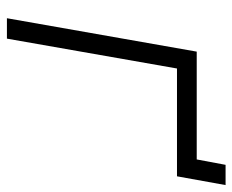

<svg xmlns="http://www.w3.org/2000/svg" viewBox="-80 -608 688 569"><g transform="rotate(90 264.5 -324.0)"><path d="M529 -648 503 -504H183.5L95 0H34.5L133.5 -562.5H453L469 -648Z"/></g></svg>

Font: Russisch Sans Light
Style: Italic
Weight: 300
Italic angle: -10°
Designer: Michael Sharanda (font) & Cristiano Sobral (main changes)
Foundry: Michael Sharanda
Version: Version 2.00;September 8, 2020;FontCreator 13.0.0.2681 64-bi